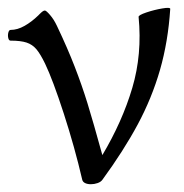

<svg xmlns="http://www.w3.org/2000/svg" viewBox="-21 -458 468 489"><path d="M188.5 0Q169.4 -82.5 141.4 -168.9Q113.3 -255.4 93.8 -295.9Q82 -320.3 71.8 -332.5Q61.5 -344.7 46.6 -349.6Q31.7 -354.5 5.9 -354.5Q1.5 -354.5 0 -361.3Q-1.5 -368.2 0.2 -375Q2 -381.8 5.9 -381.8Q23.4 -381.8 41.5 -392.1Q59.6 -402.3 76.7 -418.9L79.1 -421.4Q84.5 -426.8 87.6 -429Q90.8 -431.2 93.3 -431.2Q96.7 -431.2 106.4 -419.9Q116.2 -408.7 124 -392.1Q151.4 -334.5 169.4 -287.8Q187.5 -241.2 201.9 -194.6Q216.3 -147.9 239.7 -63Q290.5 -148.4 315.9 -234.1Q341.3 -319.8 332 -415Q331.5 -419.4 351.8 -426.3Q372.1 -433.1 392.3 -436.5Q412.6 -439.9 412.6 -435.5Q407.2 -352.1 386.5 -280Q365.7 -208 329.8 -141.1Q293.9 -74.2 239.7 0Q235.8 5.4 227.5 8.3Q219.2 11.2 210.4 11.2Q201.7 11.2 195.8 8.3Q189.9 5.4 188.5 0Z"/></svg>

Font: Junicode Two Beta VF
Style: Regular
Weight: 400
Designer: Peter S. Baker
Foundry: Briery Creek Software
Version: Version 1.031 beta; ttfautohint (v1.8.1.43-b0c9)